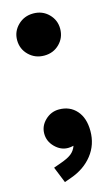

<svg xmlns="http://www.w3.org/2000/svg" viewBox="-110 -590 446 771"><g transform="rotate(-15 113.5 -204.5)"><path d="M22 -461Q22 -497 48 -522.5Q74 -548 112 -548Q150 -548 175.5 -522.5Q201 -497 201 -461Q201 -424 175.5 -398.5Q150 -373 112 -373Q74 -373 48 -398.5Q22 -424 22 -461ZM60 139 33 72 61 62Q93 51 108.5 39Q124 27 131 7Q119 10 108 10Q78 10 54 -14Q30 -38 30 -70Q30 -102 54.5 -125.5Q79 -149 112 -149Q157 -149 184.5 -118Q212 -87 212 -33Q212 24 178.5 66.5Q145 109 88 129Z"/></g></svg>

Font: Cal Sans
Style: Regular
Weight: 400
Designer: Designer Mark Davis DBA MarkFonts
Foundry: Designer Mark Davis DBA MarkFonts
Version: Version 1.000